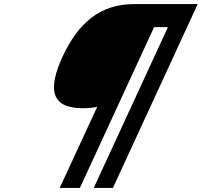

<svg xmlns="http://www.w3.org/2000/svg" viewBox="-20 -780 990 942"><path d="M386 -249C411 -249 435 -251 457 -256L273 142H372L736 -647H804L440 142H534L950 -760H638C470 -760 363 -666 287 -502C215 -346 227 -249 386 -249Z"/></svg>

Font: Passageway
Style: BdSuIt
Weight: 700
Foundry: Ascender Corporation
Version: Version 1.11